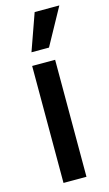

<svg xmlns="http://www.w3.org/2000/svg" viewBox="-121 -824 494 868"><g transform="rotate(-15 126.0 -390.0)"><path d="M63 0V-547.5H170.5V0ZM76 -608 137 -780H252.5L158 -608Z"/></g></svg>

Font: Mohave Light SemiBold
Style: Regular
Weight: 600
Version: Version 2.003